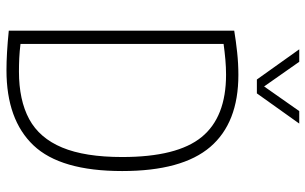

<svg xmlns="http://www.w3.org/2000/svg" viewBox="-204 -780 990 623"><g transform="rotate(90 291.5 -469.0)"><path d="M208.5 5.5Q154 5.5 80 -2V-733.5Q113 -739 150 -743Q187 -747 223.5 -747Q379 -747 457.2 -655.8Q535.5 -564.5 535.5 -370Q535.5 -170 452.2 -82.2Q369 5.5 208.5 5.5ZM212.5 -35Q305.5 -35 367 -68.2Q428.5 -101.5 459.2 -175.2Q490 -249 490 -370Q490 -548.5 425.2 -627.8Q360.5 -707 223 -707Q199.5 -707 174 -704.8Q148.5 -702.5 123 -699V-40Q147.5 -37 169 -36Q190.5 -35 212.5 -35ZM238.5 -807 140.5 -944.5H181L261 -830.5L341 -944.5H381.5L283.5 -807Z"/></g></svg>

Font: Encode Sans Condensed ExtraLight
Style: Regular
Weight: 200
Width: 3
Designer: Multiple Designers
Foundry: Impallari Type
Version: Version 3.000; ttfautohint (v1.8.3) -l 8 -r 50 -G 200 -x 14 